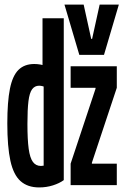

<svg xmlns="http://www.w3.org/2000/svg" viewBox="-20 -810 540 840"><path d="M151 10Q101 10 70 -17.5Q39 -45 25.5 -106.5Q12 -168 12 -270Q12 -365 23.5 -422Q35 -479 61 -504.5Q87 -530 130 -530Q155 -530 180.5 -521.5Q206 -513 228 -495L212 -404Q194 -421 179.5 -428Q165 -435 151 -435Q132 -435 120.5 -419.5Q109 -404 104.5 -367.5Q100 -331 100 -268Q100 -199 105.5 -159Q111 -119 124 -101.5Q137 -84 159 -84Q182 -84 198 -101L171 -58V-469H166V-730H259V-22Q240 -8 211.5 1Q183 10 151 10ZM289 0V-94L398 -422V-426H289V-520H491V-426L382 -98V-94H491V0ZM327 -570 262 -790H346L379 -640H383L416 -790H500L435 -570Z"/></svg>

Font: M PLUS Code Latin Medium
Style: Regular
Weight: 500
Designer: Coji Morishita
Foundry: UNDERFOREST DESIGN
Version: Version 1.002; ttfautohint (v1.8.3)